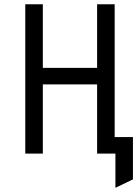

<svg xmlns="http://www.w3.org/2000/svg" viewBox="-20 -720 656 900"><path d="M521 160.5V0H470.8V-77.5H603.2V120.8ZM98.5 0V-700H180.8V-402H435.2V-700H517.5V0H435.2V-324.5H180.8V0Z"/></svg>

Font: Overpass Mono Light
Style: Regular
Weight: 300
Monospace: yes
Designer: Delve Withrington, Dave Bailey
Foundry: Delve Fonts LLC
Version: Version 4.000